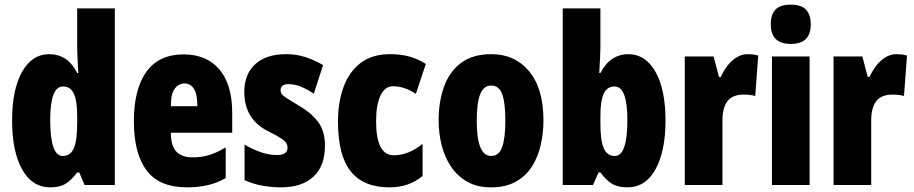

<svg xmlns="http://www.w3.org/2000/svg" viewBox="-20 -796 3930 826"><path d="M197 10Q118 10 75 -67.5Q32 -145 32 -278Q32 -411 75 -487Q118 -563 192 -563Q230 -563 260 -544Q290 -525 312 -482H317Q315 -520 313.5 -546Q312 -572 312 -588V-760H474V0H344L321 -54H312Q286 -20 261.5 -5Q237 10 197 10ZM250 -125Q283 -125 297.5 -158Q312 -191 312 -265V-297Q312 -363 297.5 -393.5Q283 -424 251 -424Q196 -424 196 -280Q196 -125 250 -125Z M770 -562Q869 -562 924 -497Q979 -432 979 -310V-225H715Q715 -170 738 -144.5Q761 -119 809 -119Q847 -119 880 -129Q913 -139 951 -162V-30Q915 -9 874 0.5Q833 10 785 10Q665 10 610.5 -63Q556 -136 556 -274Q556 -413 610 -487.5Q664 -562 770 -562ZM774 -437Q749 -437 732 -415Q715 -393 715 -339H829Q829 -392 814 -414.5Q799 -437 774 -437Z M1378 -170Q1378 -81 1328 -35.5Q1278 10 1189 10Q1149 10 1109.5 3Q1070 -4 1032 -21V-174Q1062 -156 1098.5 -142.5Q1135 -129 1172 -129Q1217 -129 1217 -161Q1217 -170 1212.5 -179Q1208 -188 1190.5 -200Q1173 -212 1134 -231Q1031 -283 1031 -400Q1031 -477 1078 -520Q1125 -563 1211 -563Q1254 -563 1292 -551Q1330 -539 1370 -516L1330 -393Q1305 -410 1277.5 -422Q1250 -434 1221 -434Q1187 -434 1187 -408Q1187 -399 1191.5 -392Q1196 -385 1213 -374Q1230 -363 1265 -342Q1315 -314 1346.5 -274Q1378 -234 1378 -170Z M1656 10Q1544 10 1489 -58.5Q1434 -127 1434 -274Q1434 -355 1457.5 -420.5Q1481 -486 1530.5 -524.5Q1580 -563 1659 -563Q1705 -563 1742 -552.5Q1779 -542 1812 -521L1769 -392Q1720 -425 1670 -425Q1637 -425 1617.5 -386Q1598 -347 1598 -274Q1598 -128 1674 -128Q1737 -128 1798 -177V-39Q1739 10 1656 10Z M2318 -278Q2318 -225 2306.5 -173.5Q2295 -122 2269 -80.5Q2243 -39 2199.5 -14.5Q2156 10 2092 10Q2033 10 1990.5 -14Q1948 -38 1920.5 -79Q1893 -120 1880 -171.5Q1867 -223 1867 -278Q1867 -358 1890 -422.5Q1913 -487 1963 -525Q2013 -563 2094 -563Q2195 -563 2256.5 -489Q2318 -415 2318 -278ZM2031 -276Q2031 -125 2093 -125Q2127 -125 2140.5 -163.5Q2154 -202 2154 -278Q2154 -354 2140.5 -391Q2127 -428 2093 -428Q2061 -428 2046 -391Q2031 -354 2031 -276Z M2563 -588Q2563 -572 2561.5 -546Q2560 -520 2558 -482H2563Q2586 -525 2616 -544Q2646 -563 2683 -563Q2757 -563 2800 -487Q2843 -411 2843 -278Q2843 -145 2800 -67.5Q2757 10 2679 10Q2642 10 2617 -3Q2592 -16 2563 -54H2555L2531 0H2401V-760H2563ZM2624 -424Q2592 -424 2577.5 -393.5Q2563 -363 2563 -297V-265Q2563 -191 2577.5 -158Q2592 -125 2625 -125Q2679 -125 2679 -280Q2679 -424 2624 -424Z M3197 -563Q3207 -563 3217 -562Q3227 -561 3242 -557L3229 -383Q3210 -389 3179 -389Q3131 -389 3109.5 -360.5Q3088 -332 3088 -278V0H2926V-553H3050L3073 -465H3081Q3091 -488 3107.5 -510.5Q3124 -533 3147 -548Q3170 -563 3197 -563Z M3382 -776Q3427 -776 3447.5 -754.5Q3468 -733 3468 -691Q3468 -607 3382 -607Q3296 -607 3296 -691Q3296 -734 3316.5 -755Q3337 -776 3382 -776ZM3463 -553V0H3301V-553Z M3837 -563Q3847 -563 3857 -562Q3867 -561 3882 -557L3869 -383Q3850 -389 3819 -389Q3771 -389 3749.5 -360.5Q3728 -332 3728 -278V0H3566V-553H3690L3713 -465H3721Q3731 -488 3747.5 -510.5Q3764 -533 3787 -548Q3810 -563 3837 -563Z"/></svg>

Font: Noto Sans Malayalam ExtraCondensed Black
Style: Regular
Weight: 900
Width: 2
Designer: Jelle Bosma - Monotype Design Team
Foundry: Monotype Imaging Inc.
Version: Version 2.104; ttfautohint (v1.8.4.7-5d5b)